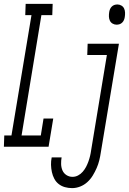

<svg xmlns="http://www.w3.org/2000/svg" viewBox="-44 -755 664 988"><path d="M-24 0 -22 -58H15L118 -677H86L88 -735H227L225 -677H169L67 -58H166L180 -145H230L206 0ZM556 -628Q545 -628 535.5 -633.5Q526 -639 521.5 -648.5Q517 -658 516.5 -669.5Q516 -681 518 -693Q519 -700 522 -707.5Q525 -715 531 -721Q537 -727 544.5 -729.5Q552 -732 560 -732Q571 -732 580.5 -726.5Q590 -721 594.5 -711.5Q599 -702 599.5 -690.5Q600 -679 598 -667Q597 -660 594 -652.5Q591 -645 585 -639Q579 -633 571.5 -630.5Q564 -628 556 -628ZM327 213Q308 213 290 208Q272 203 258 192Q244 181 235.5 165Q227 149 223 130.5Q219 112 218.5 93Q218 74 222 55H273Q270 72 270.5 89.5Q271 107 277.5 122Q284 137 298 146Q312 155 329 155Q344 155 357.5 148Q371 141 381.5 129Q392 117 399 103.5Q406 90 411 76Q416 62 419.5 47.5Q423 33 425 18L506 -472H405L407 -530H568L475 28Q472 49 467 69.5Q462 90 453.5 109.5Q445 129 433.5 148Q422 167 405.5 182Q389 197 368.5 205Q348 213 327 213Z"/></svg>

Font: Iosevka Slab Light Extended
Style: Italic
Weight: 300
Width: 7
Italic angle: -9°
Monospace: yes
Designer: Belleve Invis
Foundry: Belleve Invis
Version: Version 11.1.0; ttfautohint (v1.8.3)